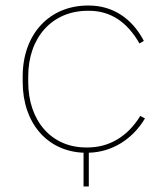

<svg xmlns="http://www.w3.org/2000/svg" viewBox="-20 -546 602 694"><path d="M282 128H301V6C384 4 459 -42 504 -118L487 -127C442 -53 375 -13 297 -13H291C167 -13 82 -108 82 -250V-270C82 -411 169 -507 297 -507H302C378 -507 439 -468 484 -389L500 -398C457 -481 386 -526 301 -526H298C158 -526 62 -422 62 -270V-250C62 -101 151 1 282 6Z"/></svg>

Font: Fixel Text Thin
Style: Regular
Weight: 100
Width: 4
Designer: AlfaBravo + MacPaw
Foundry: Kyrylo Tkachov, Marchela Mozhyna, Serhii Makarenko, Maria Weinstein, Zakhar Kryvoshyya
Version: Version 1.211